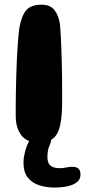

<svg xmlns="http://www.w3.org/2000/svg" viewBox="-20 -616 373 842"><path d="M218 206.5Q184.5 206.5 153.5 197Q122.5 187.5 102.8 163.8Q83 140 83 97Q83 75 90.5 47.5Q96.5 23.5 108 2.5Q86.5 -5.5 73.5 -23Q49 -55 49 -108V-157.5Q49 -185.5 49.8 -219Q50.5 -252.5 51.5 -288.5Q52.5 -324.5 54.2 -360.5Q56 -396.5 58.5 -429.8Q61 -463 64.5 -491Q73.5 -545.5 94.5 -570.5Q115.5 -595.5 162.5 -595.5Q200.5 -595.5 219.2 -571.2Q238 -547 243 -508.5Q245 -489.5 246.5 -462.5Q248 -435.5 249 -403.5Q250 -371.5 251 -338.5Q252 -305.5 252.2 -273.8Q252.5 -242 252.5 -215V-169Q252.5 -104 243.5 -65Q234.5 -26 212.5 -8.5Q208.5 -5.5 205 -3.5Q203 10 197 23Q188 41.5 188 73Q188 90 193.8 100.8Q199.5 111.5 211.8 116.5Q224 121.5 242.5 121.5Q257 121.5 270.2 118.5Q283.5 115.5 297.5 115.5Q314 115.5 323.5 123Q333 130.5 333 150Q333 170.5 317.2 183Q301.5 195.5 275.5 201Q249.5 206.5 218 206.5Z"/></svg>

Font: Gluten Thin SemiBold
Style: Regular
Weight: 600
Version: Version 1.300